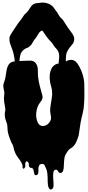

<svg xmlns="http://www.w3.org/2000/svg" viewBox="-20 -1196 694 1522"><path d="M21 -340Q16 -370 12.5 -393.5Q9 -417 14 -448Q15 -458 14 -466.5Q13 -475 11 -483.5Q9 -492 7.5 -500Q6 -508 6 -518Q7 -532 12 -543.5Q17 -555 21 -571Q24 -585 26.5 -603.5Q29 -622 32.5 -640.5Q36 -659 43.5 -675Q51 -691 65 -700Q76 -708 90 -708Q104 -708 117 -710Q137 -713 157 -713.5Q177 -714 197 -715Q214 -716 228 -715Q242 -714 256 -703Q268 -692 273 -679Q278 -666 279.5 -652Q281 -638 280.5 -623Q280 -608 281 -594Q285 -555 294.5 -517.5Q304 -480 315 -442Q319 -429 317 -419.5Q315 -410 310.5 -402Q306 -394 299.5 -386Q293 -378 287 -368Q270 -336 267 -296.5Q264 -257 280 -224Q288 -207 301.5 -201Q315 -195 330 -198Q345 -201 358 -211.5Q371 -222 378 -236Q383 -246 384 -253.5Q385 -261 384.5 -268.5Q384 -276 382 -284Q380 -292 379 -301Q376 -321 378.5 -340.5Q381 -360 384 -379Q387 -399 390 -415Q393 -431 393.5 -446Q394 -461 392.5 -476.5Q391 -492 385 -512Q379 -532 375.5 -557.5Q372 -583 375 -607.5Q378 -632 388.5 -652.5Q399 -673 420 -685Q434 -693 449.5 -692Q465 -691 479 -696Q493 -701 505 -710Q517 -719 533 -721Q569 -726 591 -696Q615 -663 631 -618Q647 -573 648 -532Q649 -490 649 -449.5Q649 -409 646 -368Q644 -330 635 -296Q626 -262 619 -225Q615 -203 612.5 -181.5Q610 -160 606 -138Q605 -133 604.5 -127.5Q604 -122 602 -117Q595 -94 584 -70Q573 -46 554 -29Q547 -23 539 -19Q531 -15 525 -8Q518 0 511 10.5Q504 21 499 31Q493 42 491 55.5Q489 69 488 81Q486 99 486 120Q486 141 480 158Q478 165 470.5 171Q463 177 455 175Q449 174 446 170L440 161Q437 156 433.5 152.5Q430 149 425 149Q407 149 403.5 168.5Q400 188 401.5 213Q403 238 404.5 262.5Q406 287 399 296Q391 306 384.5 306.5Q378 307 373 302Q368 297 364.5 288.5Q361 280 360 272Q358 256 358 240Q358 224 357.5 208Q357 192 355 176Q353 160 347 144Q342 130 334.5 115.5Q327 101 308 104Q297 106 293 111.5Q289 117 286 128Q284 135 284.5 145Q285 155 284.5 164.5Q284 174 281 182Q278 190 269 192Q259 195 255 188.5Q251 182 250 172L246 154Q245 144 239 139Q232 134 224.5 134.5Q217 135 212 126Q207 118 208.5 109.5Q210 101 205 93Q198 82 191.5 83Q185 84 182 93Q178 103 180.5 113Q183 123 177 132Q175 135 172 139Q169 143 164 140Q159 138 159 132V121Q159 115 156.5 109Q154 103 152 98Q147 88 141 78.5Q135 69 128 60Q96 21 87 -28Q84 -44 77.5 -54Q71 -64 66 -77Q55 -103 47 -129.5Q39 -156 39 -185Q39 -210 29 -233.5Q19 -257 18 -283Q17 -300 20.5 -312Q24 -324 21 -340ZM55 -879Q53 -900 60 -913Q67 -926 78 -943Q89 -960 100 -976Q111 -992 122 -1009Q133 -1025 144 -1038Q155 -1051 165 -1068Q173 -1081 184 -1090Q195 -1099 203 -1110Q213 -1123 221.5 -1138Q230 -1153 244 -1162Q257 -1170 275.5 -1171.5Q294 -1173 308 -1175Q325 -1177 343.5 -1173Q362 -1169 378 -1160Q397 -1149 406.5 -1134Q416 -1119 429 -1103Q436 -1095 440.5 -1085.5Q445 -1076 451 -1068Q458 -1058 467 -1050Q476 -1042 483 -1032L493 -1016L503 -1000Q513 -985 523 -970.5Q533 -956 544 -942Q555 -928 562.5 -912.5Q570 -897 568 -879Q566 -861 557.5 -850Q549 -839 538 -826Q519 -804 510.5 -782.5Q502 -761 502 -732V-695Q502 -675 494 -658Q488 -646 481 -643Q474 -640 467 -643Q460 -646 454 -654Q448 -662 446 -672Q444 -682 444.5 -693Q445 -704 446.5 -715Q448 -726 449 -737.5Q450 -749 449 -760Q446 -792 422 -815Q410 -826 402.5 -840.5Q395 -855 383 -866Q368 -881 355.5 -897Q343 -913 332 -930Q326 -940 320 -948.5Q314 -957 304 -950Q290 -940 281 -922.5Q272 -905 261 -892Q245 -873 236 -854.5Q227 -836 206 -822Q199 -817 191.5 -815Q184 -813 177 -808Q145 -788 139 -751Q135 -732 134.5 -713Q134 -694 136 -675Q138 -655 141 -635.5Q144 -616 140 -596Q137 -583 129.5 -577.5Q122 -572 113.5 -572.5Q105 -573 97.5 -580Q90 -587 88 -598Q85 -614 86.5 -630.5Q88 -647 90.5 -663.5Q93 -680 95 -696.5Q97 -713 95 -730Q89 -774 74 -813Q68 -830 62 -845.5Q56 -861 55 -879Z"/></svg>

Font: Double Feature
Style: Regular
Weight: 400
Designer: David Shetterly
Foundry: David Shetterly
Version: Version 2.100 1997 initial release